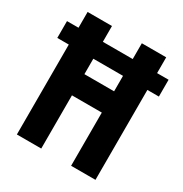

<svg xmlns="http://www.w3.org/2000/svg" viewBox="-170 -841 924 969"><g transform="rotate(30 292.0 -357.0)"><path d="M63 0H205V-310H379V0H521V-524H588V-622H521V-714H379V-622H205V-714H63V-622H-4V-524H63ZM206 -434V-524H379V-434Z"/></g></svg>

Font: Noto Sans Oriya ExtCond Bold
Style: Bold
Weight: 700
Width: 2
Designer: Amélie Bonet and Sol Matas
Foundry: Google LLC
Version: Version 2.006